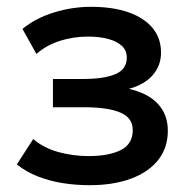

<svg xmlns="http://www.w3.org/2000/svg" viewBox="-20 -532 556 564"><path d="M243.5 12Q202 12 163.5 5.8Q125 -0.5 91 -13.8Q57 -27 29.5 -49L77.5 -123.5Q109 -97 152 -85.2Q195 -73.5 239.5 -73.5Q300 -73.5 335 -91.2Q370 -109 370 -150Q370 -186 333.2 -201.5Q296.5 -217 226.5 -217H135.5V-300H223.5Q285.5 -300 319 -314.2Q352.5 -328.5 352.5 -363Q352.5 -383.5 338.2 -397Q324 -410.5 298.2 -417.5Q272.5 -424.5 238 -424.5Q195.5 -424.5 156 -412Q116.5 -399.5 87 -373.5L46 -447Q84 -478.5 138 -495.2Q192 -512 247 -512Q311 -512 357 -496Q403 -480 428 -450Q453 -420 453 -377.5Q453 -339.5 428.8 -311.5Q404.5 -283.5 358.5 -271Q414.5 -258.5 443.8 -227Q473 -195.5 473 -148Q473 -98 444.8 -62.2Q416.5 -26.5 364.8 -7.2Q313 12 243.5 12Z"/></svg>

Font: Geologica Roman
Style: Regular
Weight: 400
Designer: Sindre Bremnes, Frode Helland
Foundry: Monokrom Skriftforlag AS
Version: Version 1.010;gftools[0.9.28]